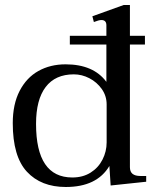

<svg xmlns="http://www.w3.org/2000/svg" viewBox="-20 -737 625 767"><path d="M564 -34V-11L422 4L417 -74Q367 10 243 10Q144 10 87.5 -51Q31 -112 31 -245Q31 -321 58.5 -374Q86 -427 133.5 -453.5Q181 -480 242 -480Q353 -480 405 -410V-559H259V-594H405V-636Q405 -657 385 -657Q375 -657 355 -649L349 -672L474 -717H499V-594H559V-559H499V-69Q499 -51 509.5 -42.5Q520 -34 541 -34ZM406 -320Q406 -354 386.5 -381.5Q367 -409 337 -424.5Q307 -440 275 -440Q201 -440 162.5 -389.5Q124 -339 124 -242Q124 -28 269 -28Q311 -28 342 -47.5Q373 -67 389.5 -99.5Q406 -132 406 -168Z"/></svg>

Font: TavirajRegular
Style: Regular
Weight: 400
Designer: Katatrad Team
Foundry: CadsonDemak
Version: Version 1.000